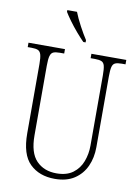

<svg xmlns="http://www.w3.org/2000/svg" viewBox="-100 -997 779 1073"><g transform="rotate(10 289.0 -460.5)"><path d="M287 10Q199 10 145.5 -42Q92 -94 92 -214V-607Q92 -643 87 -660.5Q82 -678 69.5 -683.5Q57 -689 33 -689H11V-714H218V-689H193Q169 -689 156.5 -683.5Q144 -678 139 -660Q134 -642 134 -605V-210Q134 -111 177 -66.5Q220 -22 291 -22Q349 -22 384.5 -48.5Q420 -75 436 -117.5Q452 -160 452 -207V-606Q452 -643 447.5 -660.5Q443 -678 430 -683.5Q417 -689 393 -689H368V-714H566V-689H545Q521 -689 508 -683.5Q495 -678 490.5 -660Q486 -642 486 -605V-205Q486 -145 464 -96.5Q442 -48 398 -19Q354 10 287 10ZM312 -771Q294 -789 269.5 -817.5Q245 -846 224 -875Q203 -904 193 -921V-931H248Q261 -897 283.5 -855Q306 -813 325 -784V-771Z"/></g></svg>

Font: Noto Serif Sinhala Condensed ExtraLight
Style: Regular
Weight: 200
Width: 3
Designer: Jelle Bosma - Monotype Design Team
Foundry: Monotype Imaging Inc.
Version: Version 2.007; ttfautohint (v1.8.4.7-5d5b)